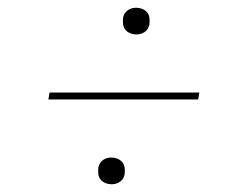

<svg xmlns="http://www.w3.org/2000/svg" viewBox="-20 -588 640 496"><path d="M332 -499Q324 -499 316.5 -502Q309 -505 304 -511Q299 -517 298 -525.5Q297 -534 298 -542Q299 -548 302 -553Q305 -558 310 -561.5Q315 -565 320.5 -566.5Q326 -568 332 -568Q340 -568 347.5 -565Q355 -562 360 -556Q365 -550 366 -542Q367 -534 366 -525Q365 -520 362 -514.5Q359 -509 354 -505.5Q349 -502 343.5 -500.5Q338 -499 332 -499ZM105 -331 108 -349H495L492 -331ZM268 -112Q260 -112 252.5 -115Q245 -118 240 -124Q235 -130 234 -138Q233 -146 234 -155Q235 -160 238 -165.5Q241 -171 246 -174.5Q251 -178 256.5 -179.5Q262 -181 268 -181Q276 -181 283.5 -178Q291 -175 296 -169Q301 -163 302 -154.5Q303 -146 302 -138Q301 -132 298 -127Q295 -122 290 -118.5Q285 -115 279.5 -113.5Q274 -112 268 -112Z"/></svg>

Font: Iosevka Slab Thin Extended
Style: Italic
Weight: 100
Width: 7
Italic angle: -9°
Monospace: yes
Designer: Belleve Invis
Foundry: Belleve Invis
Version: Version 11.1.0; ttfautohint (v1.8.3)